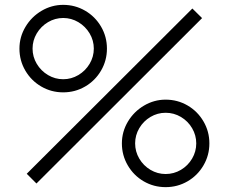

<svg xmlns="http://www.w3.org/2000/svg" viewBox="-20 -755 942 790"><path d="M240 -375Q191 -375 149.8 -399Q108.5 -423 84.2 -464.5Q60 -506 60 -555Q60 -603 84.8 -644.5Q109.5 -686 151 -710.5Q192.5 -735 240 -735Q289 -735 330.2 -711Q371.5 -687 395.8 -645.5Q420 -604 420 -555Q420 -506 395.8 -464.5Q371.5 -423 330.2 -399Q289 -375 240 -375ZM130 0 90 -40 771.5 -720 811.5 -680.5ZM240 -429Q273.5 -429 302.5 -446.2Q331.5 -463.5 348.8 -492.5Q366 -521.5 366 -555Q366 -588.5 348.8 -617.5Q331.5 -646.5 302.5 -663.8Q273.5 -681 240 -681Q206.5 -681 177.5 -663.8Q148.5 -646.5 131.2 -617.5Q114 -588.5 114 -555Q114 -521.5 131.2 -492.5Q148.5 -463.5 177.5 -446.2Q206.5 -429 240 -429ZM661.5 15Q612.5 15 571.2 -9Q530 -33 505.8 -74.5Q481.5 -116 481.5 -165Q481.5 -213 506.2 -254.5Q531 -296 572.5 -320.5Q614 -345 661.5 -345Q710.5 -345 751.8 -321Q793 -297 817.2 -255.5Q841.5 -214 841.5 -165Q841.5 -116 817.2 -74.5Q793 -33 751.8 -9Q710.5 15 661.5 15ZM661.5 -39Q695.5 -39 724.5 -56.2Q753.5 -73.5 770.5 -102.5Q787.5 -131.5 787.5 -165Q787.5 -198.5 770.5 -227.5Q753.5 -256.5 724.5 -273.8Q695.5 -291 661.5 -291Q628 -291 599 -273.8Q570 -256.5 553 -227.5Q536 -198.5 536 -165Q536 -131.5 553 -102.5Q570 -73.5 599 -56.2Q628 -39 661.5 -39Z"/></svg>

Font: Vela Sans Light
Style: Regular
Weight: 300
Designer: Principal design: Mikhail Sharanda - project Manrope.
Design modification: Ravid Balaliev
Foundry: Mikhail Sharanda
Version: Version 1.001